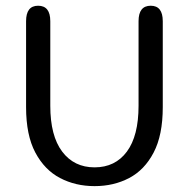

<svg xmlns="http://www.w3.org/2000/svg" viewBox="-20 -639 659 670"><path d="M310 10.5Q243.5 10.5 189.5 -17.8Q135.5 -46 103.2 -106.8Q71 -167.5 71 -265V-565Q71 -619 113 -619Q155.5 -619 155.5 -565V-270Q155.5 -165 197 -110Q238.5 -55 310 -55Q382 -55 422.8 -110Q463.5 -165 463.5 -270V-565Q463.5 -619 506 -619Q548 -619 548 -565V-265Q548 -167.5 516.2 -106.8Q484.5 -46 430.8 -17.8Q377 10.5 310 10.5Z"/></svg>

Font: Sono Monospace
Style: Regular
Weight: 400
Designer: Tyler Finck
Foundry: Tyler Finck
Version: Version 2.112